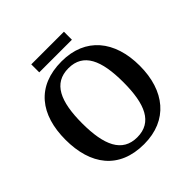

<svg xmlns="http://www.w3.org/2000/svg" viewBox="-218 -1021 1206 1206"><g transform="rotate(-45 385.0 -418.0)"><path d="M238 -775H528V-846H238ZM385 10C597 10 714 -137 714 -358C714 -580 597 -725 386 -725C163 -725 55 -580 55 -359C55 -137 163 10 385 10ZM385 -51C252 -51 202 -164 202 -358C202 -552 252 -664 386 -664C519 -664 568 -552 568 -358C568 -164 519 -51 385 -51Z"/></g></svg>

Font: Noto Serif Tamil SemiBold
Style: Regular
Weight: 600
Designer: Indian Type Foundry, Tom Grace, and the Monotype Design Team
Foundry: Monotype Imaging Inc.
Version: Version 2.004